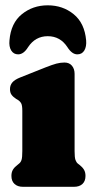

<svg xmlns="http://www.w3.org/2000/svg" viewBox="-20 -720 362 740"><path d="M267.5 -435.5V-138Q267.5 -113 270.8 -103.8Q274 -94.5 280 -89.5L286.5 -84.5Q297.5 -76 303.5 -66.2Q309.5 -56.5 309.5 -42Q309.5 -22 297.8 -11Q286 0 265 0H68.5Q48 0 36 -11Q24 -22 24 -42Q24 -56.5 30 -66.2Q36 -76 47.5 -84.5L53.5 -89.5Q60 -94.5 63 -103.8Q66 -113 66 -138V-293Q66 -314 61.5 -322Q57 -330 48 -335.5L42 -339Q30.5 -346.5 24.5 -354.8Q18.5 -363 18.5 -376.5Q18.5 -391.5 27.5 -402.2Q36.5 -413 58 -421.5L156 -460.5Q181.5 -470.5 197.2 -474.8Q213 -479 228.5 -479Q247 -479 257.2 -466.8Q267.5 -454.5 267.5 -435.5ZM164 -580.5Q116 -580.5 88 -538Q71 -510.5 50 -510.5Q32.5 -510.5 23.2 -525.5Q14 -540.5 16.5 -564.5Q22 -631 64.2 -665.2Q106.5 -699.5 164 -699.5Q222 -699.5 264 -665.2Q306 -631 312 -564.5Q314 -540.5 305 -525.5Q296 -510.5 278 -510.5Q257.5 -510.5 240 -538Q212.5 -580.5 164 -580.5Z"/></svg>

Font: Fraunces 72pt S100 Black
Style: Regular
Weight: 900
Version: Version 1.000; ttfautohint (v1.8.3)